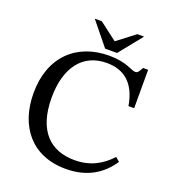

<svg xmlns="http://www.w3.org/2000/svg" viewBox="-150 -951 971 1076"><g transform="rotate(20 335.0 -412.5)"><path d="M364 11C495 11 578 -47 632 -128L608 -149C552 -88 485 -52 393 -52C252 -52 154 -138 154 -338C154 -516 235 -626 379 -626C482 -626 553 -571 575 -440H609V-669H579C567 -649 561 -633 545 -633C520 -633 483 -669 378 -669C186 -669 50 -546 50 -328C50 -133 158 11 364 11ZM413 -698 524 -836H484L378 -755L272 -836H230L342 -698Z"/></g></svg>

Font: STIX Two Text
Style: Regular
Weight: 400
Designer: Ross Mills, John Hudson & Paul Hanslow, Tiro Typeworks Ltd; with prior portions MicroPress Inc., and Coen Hoffman.
Foundry: Tiro Typeworks Ltd
Version: Version 2.13 b171